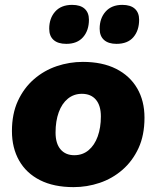

<svg xmlns="http://www.w3.org/2000/svg" viewBox="-20 -757 642 788"><path d="M282 11Q201 11 144.5 -17.5Q88 -46 58.5 -98Q29 -150 29 -219Q29 -290 53.5 -343Q78 -396 119.5 -432Q161 -468 213 -485.5Q265 -503 320 -503Q400 -503 456.5 -474.5Q513 -446 543 -394.5Q573 -343 573 -274Q573 -202 548.5 -149Q524 -96 482.5 -60Q441 -24 389 -6.5Q337 11 282 11ZM285 -120Q319 -120 343.5 -140.5Q368 -161 381 -197Q394 -233 394 -279Q394 -324 373.5 -348Q353 -372 316 -372Q283 -372 258.5 -352Q234 -332 221 -296Q208 -260 208 -213Q208 -168 228.5 -144Q249 -120 285 -120ZM458 -577Q425 -577 407 -593Q389 -609 389 -639Q389 -682 413.5 -709.5Q438 -737 482 -737Q516 -737 533.5 -721Q551 -705 551 -676Q551 -632 527.5 -604.5Q504 -577 458 -577ZM252 -577Q218 -577 200 -593Q182 -609 182 -639Q182 -682 206.5 -709.5Q231 -737 276 -737Q310 -737 327.5 -721Q345 -705 345 -676Q345 -632 321 -604.5Q297 -577 252 -577Z"/></svg>

Font: Nunito ExtraLight Black
Style: Italic
Weight: 900
Italic angle: -9°
Version: Version 3.602